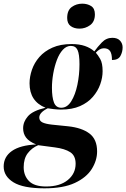

<svg xmlns="http://www.w3.org/2000/svg" viewBox="-89 -786 688 1046"><path d="M153 240Q37 240 -16 207Q-69 174 -69 121Q-69 68 -24 36.5Q21 5 108 1Q69 -15 53 -36.5Q37 -58 37 -87Q37 -123 63.5 -153Q90 -183 159 -199Q72 -234 72 -332Q72 -368 85 -406Q98 -444 125.5 -475.5Q153 -507 196.5 -526.5Q240 -546 301 -546Q343 -546 373.5 -535.5Q404 -525 425 -506Q442 -530 466 -555Q490 -580 523 -580Q551 -580 565 -564.5Q579 -549 579 -528Q579 -503 567 -481Q555 -459 521 -459Q521 -493 510.5 -508Q500 -523 477 -523Q454 -523 433 -499Q444 -487 457 -464.5Q470 -442 470 -398Q470 -363 457 -326.5Q444 -290 417 -258.5Q390 -227 347 -208Q304 -189 243 -189Q226 -189 203.5 -191.5Q181 -194 171 -196Q125 -173 125 -146Q125 -128 141.5 -119.5Q158 -111 194 -107L282 -98Q357 -90 398.5 -58.5Q440 -27 440 39Q440 88 411 134.5Q382 181 319 210.5Q256 240 153 240ZM245 -199Q277 -199 299 -234Q321 -269 332.5 -323.5Q344 -378 344 -436Q344 -491 333.5 -513.5Q323 -536 297 -536Q273 -536 253.5 -515Q234 -494 221 -459.5Q208 -425 201 -385Q194 -345 194 -308Q194 -256 205 -227.5Q216 -199 245 -199ZM162 230Q237 230 280 195Q323 160 323 106Q323 62 293.5 43Q264 24 210 17L119 5Q84 20 62 49Q40 78 40 125Q40 171 69 200.5Q98 230 162 230ZM344 -630Q315 -630 296 -644Q277 -658 277 -688Q277 -730 302 -748Q327 -766 359 -766Q387 -766 407.5 -753Q428 -740 428 -708Q428 -668 402 -649Q376 -630 344 -630Z"/></svg>

Font: Noto Serif Display SemiCondensed
Style: Bold Italic
Weight: 700
Width: 4
Italic angle: -12°
Designer: Monotype Design Team
Foundry: Monotype Imaging Inc.
Version: Version 2.009